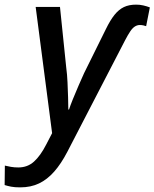

<svg xmlns="http://www.w3.org/2000/svg" viewBox="-103 -569 667 829"><path d="M-16 240Q-40 240 -55 237Q-70 234 -83 230L-82 146Q-70 149 -55.5 151.5Q-41 154 -24 154Q16 154 44 128.5Q72 103 96 56L122 6L51 -539H156L183 -277Q187 -248 188.5 -213.5Q190 -179 191 -148Q192 -117 192 -96H195Q200 -112 211.5 -140.5Q223 -169 236.5 -200Q250 -231 260 -253L354 -443Q373 -482 391.5 -505Q410 -528 432 -538.5Q454 -549 485 -549Q501 -549 516 -545.5Q531 -542 544 -537L528 -456Q523 -458 515.5 -459.5Q508 -461 501 -461Q490 -461 480 -455Q470 -449 460 -434.5Q450 -420 437 -395L188 86Q161 138 131 172Q101 206 65.5 223Q30 240 -16 240Z"/></svg>

Font: Noto Sans Display Medium
Style: Italic
Weight: 500
Italic angle: -12°
Designer: Monotype Design Team
Foundry: Monotype Imaging Inc.
Version: Version 2.003